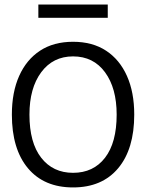

<svg xmlns="http://www.w3.org/2000/svg" viewBox="-20 -810 640 841"><path d="M300 11Q173 11 102.5 -73Q32 -157 32 -308Q32 -406 64 -477.5Q96 -549 155.5 -588Q215 -627 300 -627Q385 -627 444.5 -588Q504 -549 536 -477.5Q568 -406 568 -308Q568 -157 497.5 -73Q427 11 300 11ZM300 -53Q389 -53 440 -119Q491 -185 491 -308Q491 -424 440 -493.5Q389 -563 300 -563Q212 -563 160.5 -493.5Q109 -424 109 -308Q109 -185 160.5 -119Q212 -53 300 -53ZM148 -732V-790H452V-732Z"/></svg>

Font: Inconsolata Expanded
Style: Regular
Weight: 400
Width: 7
Monospace: yes
Designer: Raph Levien, Cyreal, Brenton Simpson
Foundry: Raph Levien, Cyreal, Google
Version: Version 3.000; ttfautohint (v1.8.2.53-6de2)